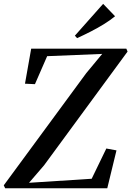

<svg xmlns="http://www.w3.org/2000/svg" viewBox="-34 -1002 699 1022"><path d="M-6.5 0 -14 -15.5 425 -612.5 510 -715 217 -703 152 -554 99 -556.5 132 -743H638.5L645 -727.5L200.5 -122L120.5 -29L454 -50.5L532 -211.5L586 -201.5L537 0ZM376.5 -799 364.5 -812 515 -981.5 578.5 -915.5Q552.5 -894 519.2 -873.5Q486 -853 449.2 -834.2Q412.5 -815.5 376.5 -799Z"/></svg>

Font: Merriweather 144pt Medium
Style: Italic
Weight: 500
Italic angle: -7.8°
Version: Version 2.101